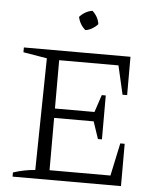

<svg xmlns="http://www.w3.org/2000/svg" viewBox="-58 -909 796 958"><g transform="rotate(5 340.0 -429.5)"><path d="M562 -212H584V0H41V-21Q69 -30 96.5 -35.5Q124 -41 151 -43L160 -603L41 -623V-647H575V-455H552L519 -599H222V-357H420L449 -444H469V-224H449L420 -310H222V-48H527ZM366 -859Q396 -832 401 -795Q390 -782 373 -772Q356 -762 339 -760Q310 -785 302 -823Q329 -853 366 -859Z"/></g></svg>

Font: Piazzolla Light
Style: Regular
Weight: 300
Designer: Juan Pablo del Peral
Foundry: Huerta Tipografica
Version: Version 1.330